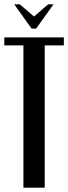

<svg xmlns="http://www.w3.org/2000/svg" viewBox="-24 -873 317 893"><path d="M273 -662H184V0H85V-662H-4V-699H273ZM68 -853 134 -796 200 -853H225L144 -740H123L42 -853Z"/></svg>

Font: Moniqa ExtBd Cond Paragraph
Style: Regular
Weight: 800
Width: 3
Designer: Rajesh Rajput
Foundry: Rajesh Rajput
Version: Version 1.000